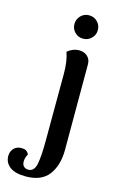

<svg xmlns="http://www.w3.org/2000/svg" viewBox="-242 -787 651 1071"><g transform="rotate(15 83.0 -251.0)"><path d="M66 -663Q66 -691 85.5 -711Q105 -731 133 -731Q162 -731 181.5 -711.5Q201 -692 201 -663Q201 -635 181 -615.5Q161 -596 133 -596Q105 -596 85.5 -615.5Q66 -635 66 -663ZM-100 143Q-100 118 -84 100Q-68 82 -38 82Q-22 82 -12.5 88Q-3 94 4 107Q-9 130 -9 150Q-9 170 1.5 179.5Q12 189 27 189Q61 189 70.5 144Q80 99 80 8L81 -378Q81 -454 63 -502Q95 -528 130 -528Q159 -528 178 -511Q197 -494 197 -465V29Q197 118 155.5 173.5Q114 229 22 229Q-38 229 -69 205.5Q-100 182 -100 143Z"/></g></svg>

Font: Arima Madurai ExtraBold
Style: Regular
Weight: 800
Designer: Joana Correia and Natanael Gama
Foundry: NDISCOVER
Version: Version 1.020